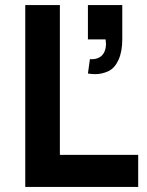

<svg xmlns="http://www.w3.org/2000/svg" viewBox="-20 -740 581 760"><path d="M80 0V-720H217V-127H527V0ZM336 -506Q339.5 -505.5 343 -505.5Q359 -505.5 372.2 -512.2Q385.5 -519 392.5 -533.2Q399.5 -547.5 399.5 -566Q399.5 -567 399.5 -568.5Q399.5 -570.5 399 -572.5L398.5 -580Q398.5 -582 398 -584H328V-720H464V-584Q464 -535.5 449 -502.8Q434 -470 408.8 -458.2Q383.5 -446.5 357.5 -446.5Q343.5 -446.5 328 -449Z"/></svg>

Font: Vela Sans ExtBd
Style: Regular
Weight: 800
Designer: Principal design: Mikhail Sharanda - project Manrope.
Design modification: Ravid Balaliev
Foundry: Mikhail Sharanda
Version: Version 1.001